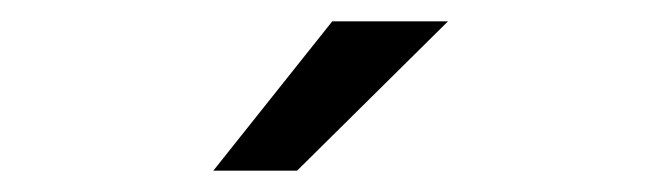

<svg xmlns="http://www.w3.org/2000/svg" viewBox="-20 -769 610 180"><path d="M180 -609 291.5 -749H400L258.5 -609Z"/></svg>

Font: League Mono Narrow
Style: Regular
Weight: 400
Width: 3
Designer: Tyler Finck
Foundry: The League of Moveable Type / Tyler Finck
Version: Version 2.210